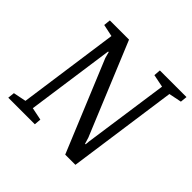

<svg xmlns="http://www.w3.org/2000/svg" viewBox="-160 -816 984 984"><g transform="rotate(45 332.0 -324.0)"><path d="M20.2 0 24.2 -36.8 93.9 -50.8 170.6 -597.2 104.4 -611.2 108.3 -648H247.4L455.1 -145.3L465.4 -111.2H469.4L471.7 -135.1L537.5 -597.2L468 -611.2L470.9 -648H663.8L660.1 -611.2L590.8 -597.2L506.8 0H432.9L228 -495.4L218.9 -529.1H214.7L147.2 -50.8L215.8 -36.8L212.8 0Z"/></g></svg>

Font: Faustina Light
Style: Italic
Weight: 300
Italic angle: -8°
Designer: Alfonso Garcia
Foundry: http://www.omnibus-type.com
Version: Version 1.200